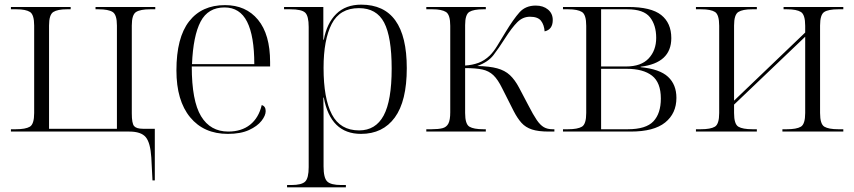

<svg xmlns="http://www.w3.org/2000/svg" viewBox="-20 -566 3675 826"><path d="M631 112Q627 48 607 24Q587 0 536 0H27V-10H48Q90 -10 108.5 -21Q127 -32 127 -80V-456Q127 -503 109 -514.5Q91 -526 51 -526H27V-536H284V-526H267Q228 -526 209.5 -514.5Q191 -503 191 -456V-12H483V-456Q483 -503 464.5 -514.5Q446 -526 404 -526H391V-536H648V-526H626Q584 -526 565.5 -514.5Q547 -503 547 -456V-78Q547 -35 557 -23.5Q567 -12 595 -12H646V210H636Z M960 10Q857 10 798 -61.5Q739 -133 739 -263Q739 -404 793.5 -474Q848 -544 948 -544Q1038 -544 1090 -481Q1142 -418 1142 -299V-280H805Q805 -132 845 -66Q885 0 962 0Q1019 0 1056 -29.5Q1093 -59 1106 -114Q1123 -109 1123 -88Q1123 -69 1105 -46Q1087 -23 1051 -6.5Q1015 10 960 10ZM1074 -290Q1074 -411 1043 -472.5Q1012 -534 946 -534Q875 -534 843 -473Q811 -412 806 -290Z M1215 240V230H1233Q1278 230 1293 215Q1308 200 1308 153V-450Q1308 -497 1293 -511.5Q1278 -526 1229 -526H1202V-536H1371V-395H1373Q1386 -466 1426.5 -506Q1467 -546 1534 -546Q1730 -546 1730 -273Q1730 -131 1678.5 -60.5Q1627 10 1533 10Q1402 10 1373 -146H1371Q1372 -123 1372 -89Q1372 -55 1372 -16V150Q1372 199 1387.5 214.5Q1403 230 1448 230H1468V240ZM1525 -5Q1596 -5 1630.5 -69Q1665 -133 1665 -271Q1665 -407 1632.5 -469Q1600 -531 1524 -531Q1442 -531 1407 -463Q1372 -395 1372 -274Q1372 -142 1408 -73.5Q1444 -5 1525 -5Z M1814 0V-10H1837Q1866 -10 1883.5 -14.5Q1901 -19 1909 -34.5Q1917 -50 1917 -83V-455Q1917 -503 1898.5 -514.5Q1880 -526 1841 -526H1814V-536H2070V-526H2059Q2018 -526 1999.5 -515Q1981 -504 1981 -458V-284Q2012 -286 2038 -295.5Q2064 -305 2087 -327Q2104 -344 2119.5 -369.5Q2135 -395 2155 -428Q2189 -484 2215 -513Q2241 -542 2285 -542Q2317 -542 2337.5 -525Q2358 -508 2358 -480Q2358 -439 2323 -431Q2321 -459 2307.5 -476.5Q2294 -494 2260 -494Q2229 -494 2205.5 -470.5Q2182 -447 2152 -400Q2126 -359 2103 -329Q2080 -299 2033 -282Q2086 -281 2119 -272Q2152 -263 2173.5 -243Q2195 -223 2213 -189L2253 -113Q2274 -72 2289 -50Q2304 -28 2319.5 -19Q2335 -10 2357 -10H2365V0H2340Q2296 0 2268.5 -9Q2241 -18 2223.5 -37.5Q2206 -57 2190 -88L2141 -185Q2122 -224 2102.5 -242.5Q2083 -261 2055 -267Q2027 -273 1981 -273V-80Q1981 -32 1999.5 -21Q2018 -10 2059 -10H2070V0Z M2402 0V-10H2424Q2465 -10 2483.5 -21Q2502 -32 2502 -80V-455Q2502 -503 2483.5 -514.5Q2465 -526 2425 -526H2402V-536H2682Q2781 -536 2824.5 -501.5Q2868 -467 2868 -402Q2868 -295 2736 -279V-277Q2818 -269 2854 -235.5Q2890 -202 2890 -145Q2890 -78 2841.5 -39Q2793 0 2694 0ZM2673 -280Q2738 -280 2770.5 -314.5Q2803 -349 2803 -403Q2803 -458 2776 -492Q2749 -526 2679 -526H2566V-280ZM2681 -10Q2759 -10 2791 -44Q2823 -78 2823 -142Q2823 -211 2785 -240.5Q2747 -270 2676 -270H2566V-10Z M2974 0V-10H2995Q3037 -10 3055.5 -21Q3074 -32 3074 -80V-455Q3074 -503 3056 -514.5Q3038 -526 2997 -526H2974V-536H3236V-526H3215Q3175 -526 3156.5 -514.5Q3138 -503 3138 -456V-133L3444 -426V-455Q3444 -503 3425.5 -514.5Q3407 -526 3366 -526H3351V-536H3608V-526H3586Q3544 -526 3526 -514.5Q3508 -503 3508 -456V-80Q3508 -32 3526.5 -21Q3545 -10 3586 -10H3608V0H3346V-10H3365Q3407 -10 3425.5 -21Q3444 -32 3444 -80V-408L3138 -116V-80Q3138 -32 3156.5 -21Q3175 -10 3217 -10H3236V0Z"/></svg>

Font: Noto Serif Display Light
Style: Regular
Weight: 300
Designer: Monotype Design Team
Foundry: Monotype Imaging Inc.
Version: Version 2.009